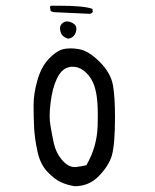

<svg xmlns="http://www.w3.org/2000/svg" viewBox="-20 -661 540 670"><path d="M381.3 -252.4Q381.3 -321.8 374.5 -361.8Q367.2 -405.8 327.9 -445.1Q288.6 -484.4 254.4 -489.7Q239.3 -492.2 226.1 -492.2Q209.5 -492.2 196.8 -488.3Q173.8 -481 148.7 -453.9Q123.5 -426.8 110.4 -380.4Q97.2 -334 97.2 -293.5Q97.2 -252 99.1 -214.8Q101.1 -177.7 110.6 -133.1Q120.1 -88.4 145 -62Q170.4 -35.2 192.4 -25.4Q214.8 -15.1 240.7 -11.2Q291 -11.2 325.4 -47.1Q359.9 -83 370.1 -117.7Q381.3 -156.2 381.3 -252.4ZM239.7 -78.1Q217.3 -78.1 196 -103.3Q174.8 -128.4 167.7 -161.6Q160.6 -194.8 155.8 -224.6Q153.3 -238.3 153.3 -257.8Q153.3 -277.3 156.7 -303.7Q162.6 -352.5 177.7 -384.8Q193.8 -419.4 217.8 -425.8Q226.1 -428.2 231.7 -428.2Q237.3 -428.2 240.7 -427.7Q262.7 -425.3 282.2 -405.8Q299.8 -388.2 309.1 -361.8Q317.4 -336.4 319.8 -303.2Q321.3 -283.7 321.3 -262.7Q321.3 -241.7 320.8 -223.6Q318.8 -149.4 282.7 -86.9L281.2 -84.5Q266.1 -80.6 244.6 -78.1Q242.2 -78.1 239.7 -78.1ZM213.9 -586.4Q204.1 -586.4 195.8 -578.1Q189.5 -571.8 189.5 -562.5Q189.5 -561.5 189.5 -560.1Q190.9 -544.4 199.2 -536.1Q206.1 -529.3 218.8 -525.9Q235.4 -529.3 242.2 -542.5Q246.6 -551.8 246.6 -560.5Q246.6 -569.3 241 -575Q235.4 -580.6 227.3 -583.5Q219.2 -586.4 213.9 -586.4ZM182.6 -641.1Q170.9 -641.1 158.7 -641.1L155.8 -639.2L154.3 -637.2L156.7 -622.6L165.5 -618.7L292 -612.8Q298.8 -612.8 303.7 -619.1L302.7 -629.9Q274.4 -641.1 182.6 -641.1Z"/></svg>

Font: Bakudai
Style: ExtraLight
Weight: 200
Version: Version 1.48